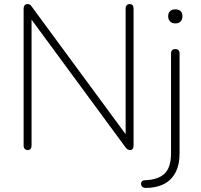

<svg xmlns="http://www.w3.org/2000/svg" viewBox="-20 -731 987 943"><path d="M116 6Q107 6 101.5 0Q96 -6 96 -16V-688Q96 -699 101 -705Q106 -711 114 -711Q123 -711 127.5 -708Q132 -705 137 -697L619 -42H597V-689Q597 -700 602.5 -705.5Q608 -711 617 -711Q626 -711 631 -705.5Q636 -700 636 -689V-17Q636 -6 631.5 0Q627 6 619 6Q612 6 606.5 2.5Q601 -1 596 -8L114 -663H135V-16Q135 -6 130 0Q125 6 116 6ZM696 192Q687 192 681.5 188.5Q676 185 674 179Q672 173 673 167.5Q674 162 679 158Q684 154 693 154Q757 152 788.5 121.5Q820 91 820 22V-468Q820 -479 825.5 -484.5Q831 -490 841 -490Q851 -490 856.5 -484.5Q862 -479 862 -468V21Q862 79 841.5 117Q821 155 784 173.5Q747 192 696 192ZM841 -616Q825 -616 815.5 -625.5Q806 -635 806 -651Q806 -668 815.5 -676.5Q825 -685 841 -685Q858 -685 867 -676.5Q876 -668 876 -651Q876 -635 867 -625.5Q858 -616 841 -616Z"/></svg>

Font: Nunito ExtraLight ExtraLight
Style: Regular
Weight: 250
Version: Version 3.602